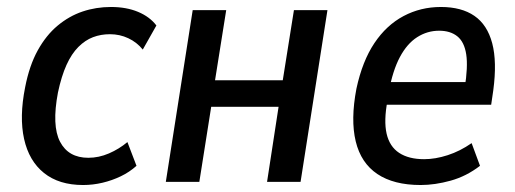

<svg xmlns="http://www.w3.org/2000/svg" viewBox="-20 -521 1476 550"><path d="M218 9Q149 9 106 -25.5Q63 -60 49 -123Q35 -186 52 -271Q64 -333 88 -376.5Q112 -420 145 -447.5Q178 -475 216.5 -488Q255 -501 298 -501Q342 -501 375.5 -487Q409 -473 428 -448L389 -379Q372 -400 347.5 -411.5Q323 -423 295 -423Q269 -423 246.5 -414.5Q224 -406 204.5 -386.5Q185 -367 170.5 -335Q156 -303 146 -256Q128 -161 152 -115Q176 -69 233 -69Q263 -69 292 -81.5Q321 -94 345 -114L371 -46Q351 -28 326 -16Q301 -4 273.5 2.5Q246 9 218 9Z M455 0 532 -492H628L596 -291H790L822 -492H918L841 0H745L778 -215H585L551 0Z M1185 9Q1108 9 1061 -22.5Q1014 -54 999 -116Q984 -178 1001 -267Q1018 -346 1052.5 -397.5Q1087 -449 1136 -475Q1185 -501 1243 -501Q1302 -501 1339 -475.5Q1376 -450 1390 -397Q1404 -344 1393 -262L1387 -221H1072L1082 -286H1329L1311 -268Q1321 -330 1315.5 -365.5Q1310 -401 1290 -417Q1270 -433 1238 -433Q1204 -433 1175 -414.5Q1146 -396 1125.5 -357.5Q1105 -319 1094 -259L1090 -233Q1079 -175 1087.5 -138Q1096 -101 1123.5 -83Q1151 -65 1195 -65Q1227 -65 1262.5 -76.5Q1298 -88 1331 -111L1355 -46Q1316 -16 1271 -3.5Q1226 9 1185 9Z"/></svg>

Font: Nunito Sans 10pt Condensed SemiBold
Style: Italic
Weight: 600
Width: 3
Italic angle: -9°
Designer: Vernon Adams
Foundry: Vernon Adams
Version: Version 3.101;gftools[0.9.27]